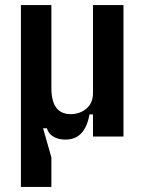

<svg xmlns="http://www.w3.org/2000/svg" viewBox="-20 -542 579 762"><path d="M63 200V-522H184V-192Q184 -89 261 -89Q297 -89 323 -111Q349 -133 349 -172V-522H470V0H349V-88H335Q327 -40 303.5 -14Q280 12 239 12Q213 12 193 1Q173 -10 166 -33H151L184 83V200Z"/></svg>

Font: IBM Plex Sans Cond SmBld
Style: Regular
Weight: 600
Width: 3
Designer: Mike Abbink, Paul van der Laan, Pieter van Rosmalen
Foundry: Bold Monday
Version: Version 1.3